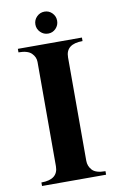

<svg xmlns="http://www.w3.org/2000/svg" viewBox="-95 -913 595 965"><g transform="rotate(-10 202.5 -430.5)"><path d="M366 -18V0H39V-18Q125 -18 125 -86V-618Q125 -643 105.5 -662.5Q86 -682 39 -682V-700H366V-682Q280 -682 280 -614V-86Q280 -59 298.5 -38.5Q317 -18 366 -18ZM242 -844.5Q258 -828 258 -805Q258 -782 242 -765.5Q226 -749 203 -749Q180 -749 163.5 -765.5Q147 -782 147 -805Q147 -828 163.5 -844.5Q180 -861 203 -861Q226 -861 242 -844.5Z"/></g></svg>

Font: Uncial Antiqua
Style: Regular
Weight: 400
Designer: Astigmatic (AOETI)
Foundry: Astigmatic (AOETI)
Version: Version 1.000